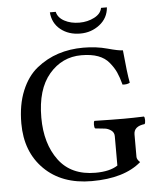

<svg xmlns="http://www.w3.org/2000/svg" viewBox="-56 -854 752 912"><g transform="rotate(-5 320.0 -398.0)"><path d="M359 -625Q421 -625 473.5 -610.5Q526 -596 546 -596Q556 -487 565 -440Q552 -432 530 -434Q520 -471 509.5 -494Q499 -517 479 -541.5Q459 -566 426.5 -578Q394 -590 347 -590Q255 -590 193.5 -518Q132 -446 132 -311Q132 -187 191 -107.5Q250 -28 366 -28Q434 -28 472 -53V-193Q472 -211 458 -221Q444 -231 429 -233Q414 -235 382 -238Q378 -243 378 -256.5Q378 -270 382 -274Q466 -272 524 -272Q564 -272 618 -274Q622 -270 622 -256.5Q622 -243 618 -238Q566 -232 566 -193V-86Q566 -74 581 -60Q500 10 345 10Q203 10 119 -73Q35 -156 35 -292Q35 -381 62.5 -447.5Q90 -514 137 -551.5Q184 -589 239.5 -607Q295 -625 359 -625ZM488 -806Q484 -755 444 -724Q404 -693 352 -693Q296 -693 258 -723.5Q220 -754 216 -806H244Q250 -778 280.5 -761.5Q311 -745 352 -745Q391 -745 423 -761.5Q455 -778 460 -806Z"/></g></svg>

Font: Libertinus Mono
Style: Regular
Weight: 400
Designer: Philipp H. Poll
Foundry: Khaled Hosny
Version: Version 6.7